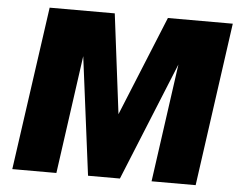

<svg xmlns="http://www.w3.org/2000/svg" viewBox="-51 -785 1052 846"><g transform="rotate(5 474.5 -361.5)"><path d="M33 0H228L301 -523L368 0H509L722 -523L649 0H844L945 -723H658L478 -282L423 -723H135Z"/></g></svg>

Font: United Sans Black
Style: Italic
Weight: 900
Italic angle: -8°
Designer: Pablo Impallari, Rodrigo Fuenzalida (Modified by Dan O. Williams)
Version: Version 1.000;PS 001.000;hotconv 1.0.88;makeotf.lib2.5.64775